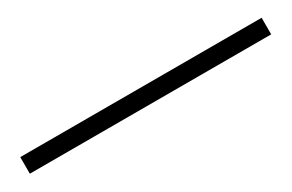

<svg xmlns="http://www.w3.org/2000/svg" viewBox="1 -72 549 361"><g transform="rotate(-30 275.0 108.0)"><path d="M13 126V90H537V126Z"/></g></svg>

Font: Noto Sans SC Thin
Style: Regular
Weight: 100
Designer: Ryoko NISHIZUKA 西塚涼子 (kana, bopomofo & ideographs); Paul D. Hunt (Latin, Greek & Cyrillic); Sandoll Communications 산돌커뮤니
Foundry: Adobe
Version: Version 2.004-H2;hotconv 1.0.118;makeotfexe 2.5.65603